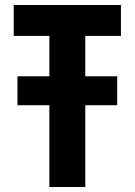

<svg xmlns="http://www.w3.org/2000/svg" viewBox="-20 -750 540 770"><path d="M50 -328V-444H450V-328ZM178 0V-606H35V-730H465V-606H322V0Z"/></svg>

Font: M PLUS 1 Code
Style: Regular
Weight: 400
Designer: Coji Morishita
Foundry: UNDERFOREST DESIGN
Version: Version 1.005